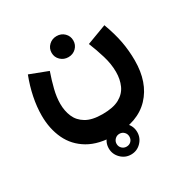

<svg xmlns="http://www.w3.org/2000/svg" viewBox="-180 -591 1062 1098"><g transform="rotate(-30 350.5 -42.0)"><path d="M279.8 263.7Q279.8 224.6 307.6 197.3Q335.4 169.9 374 169.9Q413.1 169.9 440.4 197.3Q467.8 224.6 467.8 263.7Q467.8 302.2 440.4 330.1Q413.1 357.9 374 357.9Q335.4 357.9 307.6 330.1Q279.8 302.2 279.8 263.7ZM331.5 263.7Q331.5 281.2 343.8 293.5Q356 305.7 374 305.7Q392.1 305.7 404.1 293.7Q416 281.7 416 263.7Q416 245.6 403.8 233.4Q391.6 221.2 374 221.2Q356.4 221.2 344 233.6Q331.5 246.1 331.5 263.7ZM270 -373Q270 -402.3 291 -422.4Q312 -442.4 341.8 -442.4Q372.1 -442.4 392.6 -422.4Q413.1 -402.3 413.1 -373Q413.1 -343.8 392.6 -323.7Q372.1 -303.7 341.8 -303.7Q312 -303.7 291 -323.7Q270 -343.8 270 -373ZM348.1 76.2Q418.9 76.2 459.5 53.7Q500 31.2 517.3 -7.6Q534.7 -46.4 534.7 -95.2Q534.7 -147.5 517.8 -203.4Q501 -259.3 480 -310.5L610.4 -359.4Q637.7 -285.6 649.2 -224.1Q660.6 -162.6 660.6 -98.6Q660.6 46.9 580.8 131.3Q501 215.8 348.1 215.8Q243.2 215.8 175 175.8Q106.9 135.7 74.2 66.4Q41.5 -2.9 41.5 -90.3Q41.5 -148.4 54.2 -210.4Q66.9 -272.5 90.8 -334.5L209.5 -289.1Q191.4 -237.3 179.2 -188Q167 -138.7 167 -95.7Q167 -48.8 183.6 -9.8Q200.2 29.3 239.7 52.7Q279.3 76.2 348.1 76.2Z"/></g></svg>

Font: Vazirmatn RD ExtraBold
Style: Regular
Weight: 800
Designer: Saber Rastikerdar
Foundry: Saber Rastikerdar
Version: Version 32.102